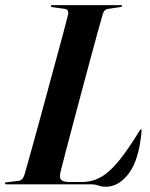

<svg xmlns="http://www.w3.org/2000/svg" viewBox="-32 -720 584 750"><path d="M322 0H-7Q-12.5 0 -12.5 -3.5Q-12.5 -7.5 -6 -8L40.5 -13.5Q56.5 -15.5 63.5 -37Q70 -59.5 83.5 -107.8Q97 -156 114.5 -219.8Q132 -283.5 150.5 -352Q169 -420.5 186.2 -483.8Q203.5 -547 216.2 -594.8Q229 -642.5 234 -663.5Q238 -683.5 220 -685.5L173 -692Q166.5 -692.5 166.5 -696Q166.5 -700 172 -700H440Q445 -700 445 -697Q445 -693.5 438.5 -692.5L388.5 -685Q374.5 -683 369 -663Q362.5 -642 349.8 -595.2Q337 -548.5 320.2 -486.2Q303.5 -424 285.5 -356.8Q267.5 -289.5 251 -227.2Q234.5 -165 222.2 -117.8Q210 -70.5 204.5 -49Q199 -26.5 206.8 -17.8Q214.5 -9 240 -9H287Q327.5 -9 361.2 -27.8Q395 -46.5 430.5 -89.5Q466 -132.5 511.5 -206.5Q516 -214.5 518.5 -214.5Q522 -214.5 521 -207Q511 -95.5 471.5 -43Q432 9.5 381.5 9.5Q365.5 9.5 352.5 4.8Q339.5 0 322 0Z"/></svg>

Font: Fraunces 144pt S000 SemiBold
Style: Italic
Weight: 600
Italic angle: -16°
Version: Version 1.000; ttfautohint (v1.8.3)